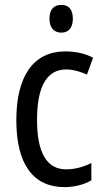

<svg xmlns="http://www.w3.org/2000/svg" viewBox="-20 -758 427 788"><path d="M232 -738C201 -738 183 -719 183 -681C183 -644 202 -624 232 -624C261 -624 279 -644 279 -681C279 -719 262 -738 232 -738ZM245 10C284 10 325 0 355 -18V-89C323 -73 288 -63 251 -63C172 -63 132 -131 132 -266C132 -403 172 -473 252 -473C279 -473 310 -464 337 -452L362 -521C333 -537 294 -547 248 -547C119 -547 47 -448 47 -265C47 -80 119 10 245 10Z"/></svg>

Font: Noto Sans Telugu Condensed
Style: Regular
Weight: 400
Width: 3
Designer: Jelle Bosma - Monotype Design Team
Foundry: Monotype Imaging Inc.
Version: Version 2.005